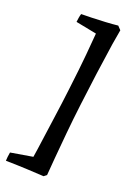

<svg xmlns="http://www.w3.org/2000/svg" viewBox="-169 -739 650 925"><g transform="rotate(20 156.0 -276.5)"><path d="M270 -679 287 -661 274 -585Q262 -506 251 -424.5Q240 -343 230 -261Q220 -180 213 -105Q206 -30 201 28Q196 86 194 115L180 126Q148 124 95.5 121.5Q43 119 -16 118Q-16 111 -14.5 97.5Q-13 84 -11 74L102 55Q104 43 108.5 12.5Q113 -18 118.5 -59.5Q124 -101 130.5 -146Q137 -191 142.5 -233.5Q148 -276 152 -309Q166 -423 172.5 -494.5Q179 -566 182 -606L75 -627Q76 -637 78 -649Q80 -661 83 -670Q102 -670 136 -671Q170 -672 206.5 -674Q243 -676 270 -679Z"/></g></svg>

Font: Labrada SemiBold
Style: Italic
Weight: 600
Italic angle: -7°
Designer: Mercedes Jáuregui
Foundry: Omnibus-Type Team
Version: Version 1.000; ttfautohint (v1.8.4.7-5d5b)